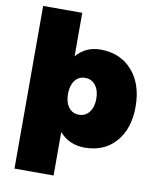

<svg xmlns="http://www.w3.org/2000/svg" viewBox="-99 -818 888 1088"><g transform="rotate(10 345.0 -274.0)"><path d="M285 -492Q339 -555 424 -555Q538 -555 606.5 -477.5Q675 -400 675 -270Q675 -143 608.5 -67.5Q542 8 430 8Q341 8 285 -56V194H60V-742H285ZM425.5 -353Q403 -382 366 -382Q329 -382 307 -353Q285 -324 285 -276Q285 -228 307 -199Q329 -170 366 -170Q403 -170 425.5 -199Q448 -228 448 -276Q448 -324 425.5 -353Z"/></g></svg>

Font: MontserratBlack
Style: Regular
Weight: 900
Designer: Julieta Ulanovsky
Foundry: Julieta Ulanovsky
Version: Version 4.000